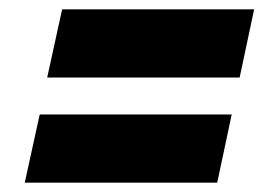

<svg xmlns="http://www.w3.org/2000/svg" viewBox="-20 -458 600 411"><path d="M81 -292 113 -438H524L493 -292ZM33 -67 65 -213H476L445 -67Z"/></svg>

Font: Saira SemiExpanded Black
Style: Italic
Weight: 900
Width: 6
Italic angle: -12°
Designer: Hector Gatti with collaboration of the Omnibus-Type team
Foundry: Omnibus-Type
Version: Version 1.101